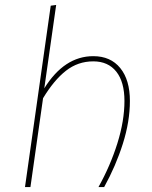

<svg xmlns="http://www.w3.org/2000/svg" viewBox="-20 -756 615 776"><path d="M505 -348Q505 -265 476.5 -175Q448 -85 401 0H378Q426 -86 454.5 -177Q483 -268 483 -348Q483 -425 450 -466.5Q417 -508 357 -508Q295 -508 246.5 -470Q198 -432 154 -359L103 0H81L185 -733L207 -736L159 -399Q240 -529 357 -529Q427 -529 466 -481Q505 -433 505 -348Z"/></svg>

Font: FiraGO Thin
Style: Italic
Weight: 100
Italic angle: -8°
Designer: bBox Type GmbH
Foundry: bBox Type GmbH
Version: Version 1.001